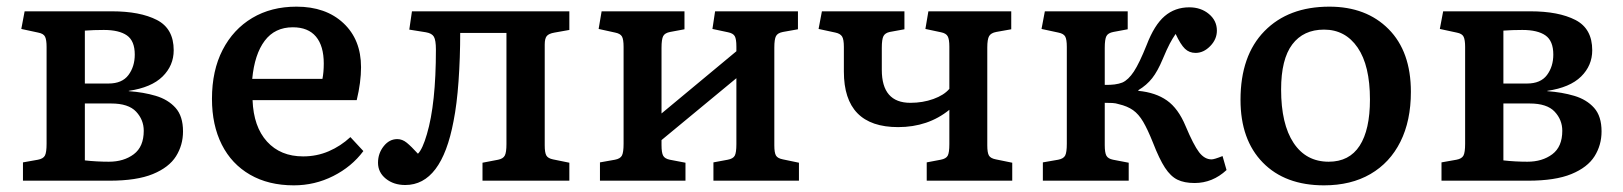

<svg xmlns="http://www.w3.org/2000/svg" viewBox="-20 -543 4877 577"><path d="M49 0V-55L94 -63Q110 -66 115 -75.5Q120 -85 120 -111V-402Q120 -423 115.5 -432.5Q111 -442 95 -445L44 -456L54 -509H316Q401 -509 451.5 -483Q502 -457 502 -392Q502 -346 468.5 -313Q435 -280 367 -270V-269Q411 -266 448 -255Q485 -244 507.5 -219Q530 -194 530 -148Q530 -107 509 -73.5Q488 -40 439.5 -20Q391 0 309 0ZM235 -292H306Q347 -292 366 -317.5Q385 -343 385 -379Q385 -420 361.5 -436.5Q338 -453 292 -453Q278 -453 262.5 -452.5Q247 -452 235 -451ZM307 -57Q352 -57 382 -79.5Q412 -102 412 -150Q412 -183 389 -207.5Q366 -232 314 -232H235V-61Q252 -59 271 -58Q290 -57 307 -57Z M863 14Q787 14 731.5 -18Q676 -50 646.5 -108.5Q617 -167 617 -246Q617 -331 649 -393Q681 -455 738 -489Q795 -523 871 -523Q959 -523 1012 -473.5Q1065 -424 1065 -341Q1065 -296 1052 -242H739Q742 -162 782.5 -117.5Q823 -73 891 -73Q932 -73 968 -88.5Q1004 -104 1033 -131L1072 -89Q1037 -42 981.5 -14Q926 14 863 14ZM738 -306H949Q953 -326 953 -352Q953 -405 929.5 -433Q906 -461 860 -461Q806 -461 775.5 -420.5Q745 -380 738 -306Z M1198 13Q1163 13 1139.5 -6Q1116 -25 1116 -54Q1116 -82 1133 -103.5Q1150 -125 1174 -125Q1189 -125 1202.5 -114Q1216 -103 1236 -81Q1250 -95 1263 -140Q1290 -231 1290 -394Q1290 -422 1284 -432.5Q1278 -443 1260 -446L1210 -454L1218 -509H1691V-453L1646 -445Q1629 -442 1623 -434.5Q1617 -427 1617 -409V-106Q1617 -84 1622 -75.5Q1627 -67 1642 -64L1691 -54V0H1430V-54L1477 -63Q1492 -66 1497 -75.5Q1502 -85 1502 -110V-444H1363Q1363 -369 1358 -299Q1353 -229 1343 -179Q1307 13 1198 13Z M1783 0V-55L1828 -63Q1844 -66 1849 -75.5Q1854 -85 1854 -111V-402Q1854 -425 1849 -433.5Q1844 -442 1829 -445L1779 -456L1788 -509H2037V-455L1994 -447Q1978 -444 1973 -434.5Q1968 -425 1968 -399V-202L2193 -389V-403Q2193 -426 2188 -434.5Q2183 -443 2168 -446L2121 -456L2129 -509H2378V-455L2333 -447Q2317 -444 2312 -434.5Q2307 -425 2307 -400V-106Q2307 -84 2312 -75.5Q2317 -67 2333 -64L2381 -54V0H2124V-55L2167 -63Q2183 -66 2188 -75Q2193 -84 2193 -110V-308L1968 -122V-107Q1968 -84 1973 -75Q1978 -66 1993 -63L2040 -54V0Z M2765 0V-55L2807 -63Q2823 -66 2828 -75Q2833 -84 2833 -110V-213Q2769 -161 2679 -161Q2516 -161 2516 -328V-402Q2516 -425 2510.5 -433.5Q2505 -442 2491 -445L2440 -456L2450 -509H2698V-455L2654 -447Q2640 -444 2635 -434.5Q2630 -425 2630 -399V-333Q2630 -234 2716 -234Q2753 -234 2785 -245.5Q2817 -257 2833 -276V-403Q2833 -425 2828 -434Q2823 -443 2808 -446L2761 -456L2770 -509H3019V-455L2974 -447Q2958 -444 2952.5 -434.5Q2947 -425 2947 -400V-106Q2947 -84 2952 -75.5Q2957 -67 2973 -64L3022 -54V0Z M3570 7Q3539 7 3518.5 -3Q3498 -13 3481 -39Q3464 -65 3445 -114Q3429 -154 3415.5 -177Q3402 -200 3385 -212Q3368 -224 3342 -230Q3333 -233 3323 -233.5Q3313 -234 3300 -234V-107Q3300 -84 3305 -75Q3310 -66 3325 -63L3372 -54V0H3114V-55L3160 -63Q3176 -66 3181 -75.5Q3186 -85 3186 -111V-402Q3186 -425 3181 -433.5Q3176 -442 3161 -445L3110 -456L3120 -509H3369V-455L3326 -447Q3310 -444 3305 -434.5Q3300 -425 3300 -399V-288Q3333 -287 3353 -295Q3371 -303 3387.5 -328Q3404 -353 3426 -408Q3449 -468 3480 -494.5Q3511 -521 3554 -521Q3589 -521 3613 -501Q3637 -481 3637 -451Q3637 -425 3617 -404.5Q3597 -384 3573 -384Q3554 -384 3541 -396.5Q3528 -409 3513 -441Q3504 -428 3495.5 -412Q3487 -396 3474 -365Q3459 -329 3442.5 -308Q3426 -287 3401 -272V-270Q3453 -265 3487 -241Q3521 -217 3543 -164Q3567 -107 3583.5 -85.5Q3600 -64 3621 -64Q3629 -64 3654 -74L3666 -32Q3624 7 3570 7Z M3959 14Q3842 14 3775 -54.5Q3708 -123 3708 -243Q3708 -376 3780 -449.5Q3852 -523 3975 -523Q4086 -523 4153 -455.5Q4220 -388 4220 -267Q4220 -180 4188.5 -117Q4157 -54 4098.5 -20Q4040 14 3959 14ZM3973 -57Q4035 -57 4066 -105Q4097 -153 4097 -244Q4097 -346 4060 -400Q4023 -454 3959 -454Q3897 -454 3863.5 -409.5Q3830 -365 3830 -274Q3830 -170 3867.5 -113.5Q3905 -57 3973 -57Z M4312 0V-55L4357 -63Q4373 -66 4378 -75.5Q4383 -85 4383 -111V-402Q4383 -423 4378.5 -432.5Q4374 -442 4358 -445L4307 -456L4317 -509H4579Q4664 -509 4714.5 -483Q4765 -457 4765 -392Q4765 -346 4731.5 -313Q4698 -280 4630 -270V-269Q4674 -266 4711 -255Q4748 -244 4770.5 -219Q4793 -194 4793 -148Q4793 -107 4772 -73.5Q4751 -40 4702.5 -20Q4654 0 4572 0ZM4498 -292H4569Q4610 -292 4629 -317.5Q4648 -343 4648 -379Q4648 -420 4624.5 -436.5Q4601 -453 4555 -453Q4541 -453 4525.5 -452.5Q4510 -452 4498 -451ZM4570 -57Q4615 -57 4645 -79.5Q4675 -102 4675 -150Q4675 -183 4652 -207.5Q4629 -232 4577 -232H4498V-61Q4515 -59 4534 -58Q4553 -57 4570 -57Z"/></svg>

Font: Literata Medium
Style: Regular
Weight: 500
Designer: Latin by Veronika Burian and Jose Scaglione. Greek by Irene Vlachou. Cyrillic by Vera Evstafieva.
Foundry: TypeTogether
Version: Version 3.103; ttfautohint (v1.8.4.7-5d5b);gftools[0.9.29]